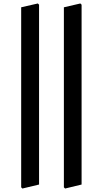

<svg xmlns="http://www.w3.org/2000/svg" viewBox="-20 -907 552 1106"><path d="M348 172 355 179 450 156V-880L443 -887L348 -865ZM102 172 109 179 205 156V-880L198 -887L102 -865Z"/></svg>

Font: Noto Serif Oriya SemiBold
Style: Regular
Weight: 600
Designer: David Williams
Foundry: Google LLC, David Williams
Version: Version 1.051